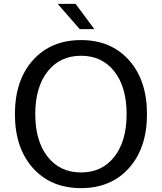

<svg xmlns="http://www.w3.org/2000/svg" viewBox="-20 -947 827 981"><path d="M394 -662.1Q286.6 -662.1 223.4 -582Q160.2 -502 160.2 -363.8Q160.2 -226.1 223.4 -146Q286.6 -65.9 394 -65.9Q501.5 -65.9 564.2 -146Q627 -226.1 627 -363.8Q627 -502 564.2 -582Q501.5 -662.1 394 -662.1ZM394 -742.2Q547.4 -742.2 639.2 -639.4Q731 -536.6 731 -363.8Q731 -191.4 639.2 -88.6Q547.4 14.2 394 14.2Q240.2 14.2 148.2 -88.4Q56.2 -190.9 56.2 -363.8Q56.2 -536.6 148.2 -639.4Q240.2 -742.2 394 -742.2ZM366.2 -927.2 461.9 -798.3H387.2L274.9 -927.2Z"/></svg>

Font: Pangururan
Style: Regular
Weight: 400
Designer: Uli Kozok
Foundry: Michael Everson and Uli Kozok
Version: Version 1.005